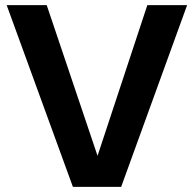

<svg xmlns="http://www.w3.org/2000/svg" viewBox="-20 -728 755 748"><path d="M264 0 6 -708H162L360 -121L554 -708H709L452 0Z"/></svg>

Font: Onest
Style: Bold
Weight: 700
Designer: Dmitri Voloshin, Andrey Kudryavtsev
Foundry: Dmitri Voloshin, Andrey Kudryavtsev
Version: Version 1.000;gftools[0.9.33]